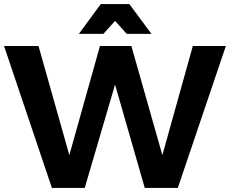

<svg xmlns="http://www.w3.org/2000/svg" viewBox="-20 -927 1134 947"><path d="M0 -700H170L340 -98H304L473 -700H628L799 -98H763L931 -700H1094L857 0H694L529 -574L566 -573L398 0H236ZM477 -907H618L727 -760H605L506 -870H589L490 -760H369Z"/></svg>

Font: Alexandria SemiBold
Style: Regular
Weight: 600
Designer: Mohamed Gaber
Foundry: Kief Type Foundry
Version: Version 5.100